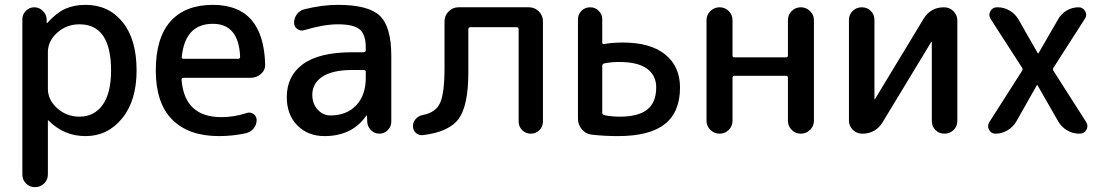

<svg xmlns="http://www.w3.org/2000/svg" viewBox="-20 -550 4533 790"><path d="M177 -335V-185Q177 -139 215.5 -104.5Q254 -70 307 -70Q367 -70 402 -118Q437 -166 437 -260Q437 -450 307 -450Q254 -450 215.5 -415.5Q177 -381 177 -335ZM72 168V-471Q72 -491 86.5 -505.5Q101 -520 121 -520Q141 -520 156 -505.5Q171 -491 172 -471V-456Q172 -455 173 -455Q174 -455 175 -456Q212 -497 248 -513.5Q284 -530 332 -530Q427 -530 484.5 -459Q542 -388 542 -260Q542 -136 482.5 -63Q423 10 332 10Q243 10 180 -54Q179 -55 178 -55Q177 -55 177 -54V168Q177 190 161.5 205Q146 220 124 220Q102 220 87 205Q72 190 72 168Z M856 -452Q742 -452 728 -317Q726 -308 736 -308H960Q968 -308 968 -317Q962 -452 856 -452ZM881 10Q756 10 688.5 -58Q621 -126 621 -260Q621 -394 681.5 -462Q742 -530 856 -530Q1064 -530 1071 -286Q1072 -262 1054 -246Q1036 -230 1012 -230H735Q727 -230 727 -222Q739 -68 891 -68Q944 -68 995 -85Q1010 -90 1023 -81Q1036 -72 1036 -56Q1036 -37 1024 -22Q1012 -7 993 -2Q938 10 881 10Z M1430 -262Q1348 -262 1306.5 -234.5Q1265 -207 1265 -160Q1265 -123 1287 -99Q1309 -75 1340 -75Q1406 -75 1445.5 -116.5Q1485 -158 1485 -230V-254Q1485 -262 1476 -262ZM1315 10Q1247 10 1203.5 -34Q1160 -78 1160 -150Q1160 -238 1227 -286.5Q1294 -335 1430 -335H1476Q1485 -335 1485 -344V-355Q1485 -408 1460 -429Q1435 -450 1370 -450Q1312 -450 1232 -426Q1217 -421 1203.5 -430.5Q1190 -440 1190 -456Q1190 -476 1202 -492Q1214 -508 1233 -512Q1305 -530 1370 -530Q1496 -530 1543 -485Q1590 -440 1590 -320V-49Q1590 -29 1575.5 -14.5Q1561 0 1541 0Q1521 0 1506.5 -14.5Q1492 -29 1491 -49L1490 -74Q1490 -75 1489 -75Q1487 -75 1487 -74Q1429 10 1315 10Z M1720 6Q1704 8 1691.5 -3Q1679 -14 1679 -31Q1679 -48 1691 -61Q1703 -74 1721 -77Q1773 -87 1791 -127Q1809 -167 1809 -270V-463Q1809 -486 1826 -503Q1843 -520 1866 -520H2157Q2180 -520 2197 -503Q2214 -486 2214 -463V-50Q2214 -29 2199.5 -14.5Q2185 0 2164 0Q2143 0 2128.5 -14.5Q2114 -29 2114 -50V-429Q2114 -438 2106 -438H1915Q1907 -438 1907 -429V-252Q1907 -116 1867.5 -61.5Q1828 -7 1720 6Z M2458 -279V-86Q2458 -78 2467 -76Q2498 -70 2530 -70Q2607 -70 2643.5 -99.5Q2680 -129 2680 -190Q2680 -240 2642 -267.5Q2604 -295 2528 -295Q2494 -295 2466 -289Q2458 -287 2458 -279ZM2414 4Q2390 1 2374 -18Q2358 -37 2358 -62V-470Q2358 -491 2372.5 -505.5Q2387 -520 2408 -520Q2429 -520 2443.5 -505.5Q2458 -491 2458 -470V-376Q2458 -367 2466 -369Q2500 -375 2543 -375Q2657 -375 2717.5 -325.5Q2778 -276 2778 -190Q2778 -89 2715.5 -39.5Q2653 10 2523 10Q2466 10 2414 4Z M2887 -53V-467Q2887 -489 2903 -504.5Q2919 -520 2941 -520Q2963 -520 2978.5 -504.5Q2994 -489 2994 -467V-322Q2994 -314 3002 -314H3214Q3222 -314 3222 -322V-467Q3222 -489 3237.5 -504.5Q3253 -520 3275 -520Q3297 -520 3313 -504.5Q3329 -489 3329 -467V-53Q3329 -31 3313 -15.5Q3297 0 3275 0Q3253 0 3237.5 -15.5Q3222 -31 3222 -53V-230Q3222 -238 3214 -238H3002Q2994 -238 2994 -230V-53Q2994 -31 2978.5 -15.5Q2963 0 2941 0Q2919 0 2903 -15.5Q2887 -31 2887 -53Z M3528 0Q3505 0 3489 -16Q3473 -32 3473 -54V-468Q3473 -490 3488.5 -505Q3504 -520 3526 -520Q3548 -520 3563 -505Q3578 -490 3578 -468V-143L3579 -142H3580L3781 -474Q3810 -520 3864 -520Q3887 -520 3903 -504Q3919 -488 3919 -466V-52Q3919 -30 3903.5 -15Q3888 0 3866 0Q3844 0 3829 -15Q3814 -30 3814 -52V-377L3813 -378H3812L3611 -46Q3582 0 3528 0Z M4076 0Q4058 0 4049.5 -16Q4041 -32 4051 -48L4185 -258Q4190 -265 4185 -272L4056 -472Q4046 -488 4055 -504Q4064 -520 4082 -520H4085Q4111 -520 4134 -506.5Q4157 -493 4170 -471L4250 -331Q4250 -330 4252 -330Q4253 -330 4253 -331L4334 -471Q4347 -494 4369.5 -507Q4392 -520 4418 -520Q4436 -520 4445 -504Q4454 -488 4444 -473L4315 -272Q4310 -265 4315 -258L4449 -48Q4459 -32 4450 -16Q4441 0 4423 0H4420Q4394 0 4371 -13.5Q4348 -27 4335 -49L4249 -199Q4249 -200 4248 -200Q4246 -200 4246 -199L4161 -49Q4148 -27 4125 -13.5Q4102 0 4076 0Z"/></svg>

Font: Rounded Mplus 1c Medium
Style: Regular
Weight: 500
Version: Version 1.059.20150529